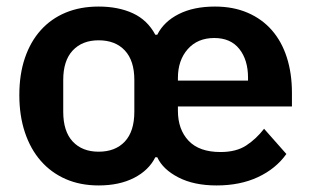

<svg xmlns="http://www.w3.org/2000/svg" viewBox="-20 -554 950 586"><path d="M281 -91Q332 -91 361 -122Q390 -153 390 -213V-310Q390 -369 361 -400Q332 -431 281 -431Q231 -431 202 -400Q173 -369 173 -310V-213Q173 -153 202 -122Q231 -91 281 -91ZM737 -308V-317Q737 -371 710.5 -404.5Q684 -438 634 -438Q583 -438 553 -404Q523 -370 523 -316V-308ZM641 12Q572 12 524.5 -12.5Q477 -37 460 -74H454Q434 -34 389 -11Q344 12 281 12Q225 12 180.5 -7.5Q136 -27 104.5 -63Q73 -99 56 -150Q39 -201 39 -264Q39 -327 56 -377Q73 -427 104.5 -462Q136 -497 180.5 -515.5Q225 -534 281 -534Q341 -534 385.5 -513.5Q430 -493 454 -448H460Q480 -488 525.5 -511Q571 -534 636 -534Q692 -534 736 -515Q780 -496 810 -461.5Q840 -427 855.5 -378.5Q871 -330 871 -271V-229H523V-216Q523 -159 555.5 -124.5Q588 -90 653 -90Q701 -90 731.5 -110Q762 -130 786 -161L854 -84Q822 -39 767.5 -13.5Q713 12 641 12Z"/></svg>

Font: IBM Plex Sans Hebrew SemiBold
Style: Regular
Weight: 600
Designer: Mike Abbink, Paul van der Laan, Pieter van Rosmalen, Yanek Iontef
Foundry: Bold Monday
Version: Version 1.2